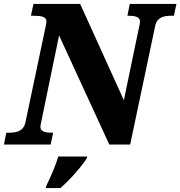

<svg xmlns="http://www.w3.org/2000/svg" viewBox="-44 -734 916 975"><path d="M-24 0H213L226 -60H220C191 -60 161 -64 161 -90C161 -94 163 -104 167 -123L256 -554L511 0H617L744 -602C753 -647 789 -654 827 -654H839L852 -714H615L603 -654H609C638 -654 667 -650 667 -624C667 -617 664 -603 661 -591L585 -225L363 -714H126L113 -654H126C165 -654 192 -650 192 -624C192 -617 189 -606 185 -586L85 -112C75 -67 39 -60 1 -60H-12ZM192 208 188 221H263C316 174 369 113 396 71L399 61H252C238 109 214 161 192 208Z"/></svg>

Font: Noto Serif SemiCondensed Black
Style: Italic
Weight: 900
Width: 4
Italic angle: -12°
Designer: Monotype Design Team
Foundry: Monotype Imaging Inc.
Version: Version 2.014